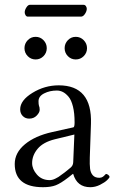

<svg xmlns="http://www.w3.org/2000/svg" viewBox="-20 -778 494 808"><path d="M320.8 -708H97.2Q91.3 -708 87.6 -713.9Q84 -719.7 84 -726.1Q84 -735.8 91.1 -746.8Q98.1 -757.8 106 -757.8H331.1Q337.9 -757.8 341.6 -752.2Q345.2 -746.6 345.2 -741.2Q345.2 -731 337.6 -719.5Q330.1 -708 320.8 -708ZM96.7 -541.7Q83 -555.7 83 -575.2Q83 -594.7 96.7 -608.9Q110.4 -623 129.9 -623Q149.4 -623 163.1 -608.9Q176.8 -594.7 176.8 -575.2Q176.8 -555.7 163.1 -541.7Q149.4 -527.8 129.9 -527.8Q110.4 -527.8 96.7 -541.7ZM265.6 -541.7Q252 -555.7 252 -575.2Q252 -594.7 265.6 -608.9Q279.3 -623 298.8 -623Q318.4 -623 332.3 -608.9Q346.2 -594.7 346.2 -575.2Q346.2 -555.7 332.3 -541.7Q318.4 -527.8 298.8 -527.8Q279.3 -527.8 265.6 -541.7ZM293 -211.9 210.9 -191.9Q161.6 -179.7 138.4 -151.9Q115.2 -124 115.2 -91.8Q115.2 -66.4 135.5 -43.2Q155.8 -20 189 -20Q194.3 -20 200.4 -21.5Q206.5 -22.9 213.6 -26.6Q220.7 -30.3 226.1 -33.4Q231.4 -36.6 239.3 -43L251.5 -51.8Q255.4 -54.7 263.7 -61.5L274.9 -70.8Q287.6 -80.1 288.1 -95.2ZM288.1 -45.9H286.1L267.1 -30.8Q235.4 -6.3 214.6 1.7Q193.8 9.8 161.1 9.8Q42 9.8 42 -87.9Q42 -135.3 85 -170.9Q127.4 -206.1 199.2 -222.2L289.1 -242.2Q293.9 -243.7 293.9 -263.2Q293.9 -301.8 287.1 -329.3Q280.3 -356.9 268.6 -370.8Q256.8 -384.8 244.6 -390.9Q232.4 -397 219.2 -397Q189.5 -397 165.8 -385Q142.1 -373 142.1 -352.1Q142.1 -338.9 144 -333Q147 -327.1 147 -315.9Q147 -304.7 134.5 -291.7Q122.1 -278.8 103 -278.8Q86.4 -278.8 75.7 -289.8Q64.9 -300.8 64.9 -317.9Q64.9 -355.5 116.5 -387.2Q168 -418.9 227.1 -418.9Q368.2 -418.9 362.8 -256.8L357.9 -115.2Q356.9 -85 359.1 -67.9Q361.3 -50.8 370.6 -40.3Q379.9 -29.8 397.9 -29.8Q406.7 -29.8 412.6 -33.9Q418.5 -38.1 421.6 -42Q424.8 -45.9 426.8 -45.9Q430.2 -45.9 435.5 -42Q440.9 -38.1 440.9 -33.2Q440.9 -29.8 430.9 -20Q420.9 -10.3 400.9 -0.2Q380.9 9.8 359.9 9.8Q304.2 9.8 288.1 -45.9Z"/></svg>

Font: Linux Libertine Display G
Style: Regular
Weight: 400
Designer: Philipp H. Poll
Foundry: Philipp H. Poll
Version: Version 5.0.9